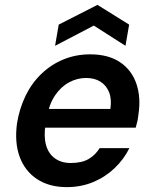

<svg xmlns="http://www.w3.org/2000/svg" viewBox="-20 -756 631 788"><path d="M254 12Q182 12 132 -21Q82 -54 60.5 -113Q39 -172 50 -251Q60 -312 85.5 -364Q111 -416 151 -454Q191 -492 241.5 -512.5Q292 -533 350 -533Q425 -533 473 -500.5Q521 -468 540 -411.5Q559 -355 548 -285Q547 -273 544 -259.5Q541 -246 537 -232H133L147 -309H433Q439 -350 427.5 -378Q416 -406 392 -421Q368 -436 333 -436Q297 -436 263.5 -418Q230 -400 206 -364.5Q182 -329 172 -275L167 -246Q159 -196 169 -160.5Q179 -125 205.5 -106Q232 -87 270 -87Q315 -87 343 -103Q371 -119 389 -148H511Q489 -103 451 -66.5Q413 -30 363 -9Q313 12 254 12ZM206 -568 221 -655 380 -736 510 -655 495 -568 365 -651Z"/></svg>

Font: DM Sans 10pt SemiBold
Style: Italic
Weight: 600
Italic angle: -10°
Version: Version 4.004;gftools[0.9.30]